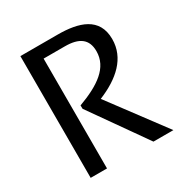

<svg xmlns="http://www.w3.org/2000/svg" viewBox="-168 -863 957 997"><g transform="rotate(-30 310.0 -365.0)"><path d="M189 0V-658.5H316.5C401.5 -658.5 446 -627.5 446 -555C446 -456.5 360.5 -399 233.5 -352L234 -331.5L467.5 0H587L341.5 -329C463 -379 548.5 -454.5 548.5 -568.5C548.5 -698.5 440 -730 314.5 -730H91V0Z"/></g></svg>

Font: Monaspace Argon
Style: Regular
Weight: 400
Designer: Riley Cran & the Lettermatic Team
Foundry: Lettermatic
Version: Version 1.200 (Monaspace Argon)